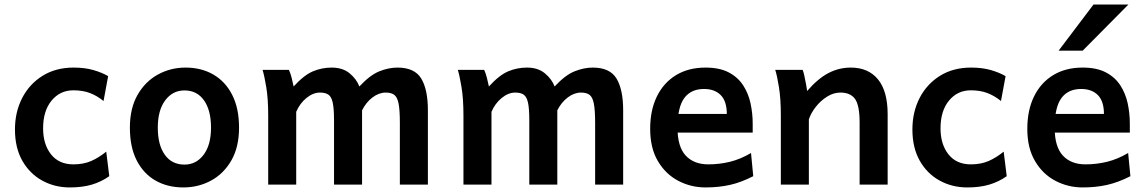

<svg xmlns="http://www.w3.org/2000/svg" viewBox="-20 -801 4972 833"><path d="M454.1 -36.6Q419.4 -12.2 378.4 0Q337.4 12.2 282.7 12.2Q217.3 12.2 163.1 -17.6Q108.9 -47.4 76.9 -103.5Q44.9 -159.7 44.9 -239.3Q44.9 -314.9 76.2 -375.7Q107.4 -436.5 164.8 -472.2Q222.2 -507.8 299.3 -507.8Q347.7 -507.8 385 -497.1Q422.4 -486.3 449.2 -470.7L429.2 -362.8Q400.9 -385.7 369.9 -397.5Q338.9 -409.2 298.3 -409.2Q240.7 -409.2 203.9 -364.7Q167 -320.3 167 -244.1Q167 -174.8 201.4 -131.3Q235.8 -87.9 298.3 -87.9Q342.3 -87.9 375.7 -102.5Q409.2 -117.2 440.9 -143.1Z M543.5 -247.1Q543.5 -331.1 576.7 -389.2Q609.9 -447.3 664.8 -477.5Q719.7 -507.8 785.2 -507.8Q853.5 -507.8 905.8 -477.5Q958 -447.3 987.5 -389.2Q1017.1 -331.1 1017.1 -247.1Q1017.1 -163.1 983.9 -105.2Q950.7 -47.4 895.8 -17.6Q840.8 12.2 775.4 12.2Q707 12.2 654.8 -17.6Q602.5 -47.4 573 -105.2Q543.5 -163.1 543.5 -247.1ZM664.6 -247.1Q664.6 -171.9 695.1 -129.4Q725.6 -86.9 780.3 -86.9Q831.1 -86.9 863.3 -129.4Q895.5 -171.9 895.5 -247.1Q895.5 -322.8 865 -365.7Q834.5 -408.7 780.3 -408.7Q729 -408.7 696.8 -365.7Q664.6 -322.8 664.6 -247.1Z M1550.8 -322.3V0H1429.2V-278.3Q1429.2 -329.6 1423.6 -355.5Q1418 -381.3 1404.8 -390.4Q1391.6 -399.4 1368.2 -399.4Q1338.4 -399.4 1309.6 -376Q1280.8 -352.5 1265.1 -315.9V0H1143.6V-300.3Q1143.6 -372.1 1135.3 -422.4Q1127 -472.7 1119.1 -498H1233.4Q1240.2 -483.4 1245.4 -463.1Q1250.5 -442.9 1253.9 -425.8Q1298.8 -475.1 1337.6 -491.5Q1376.5 -507.8 1418.9 -507.8Q1466.8 -507.8 1496.8 -482.9Q1526.9 -458 1539.1 -425.8Q1585 -475.1 1625.5 -491.5Q1666 -507.8 1704.6 -507.8Q1778.8 -507.8 1807.6 -460.2Q1836.4 -412.6 1836.4 -322.3V0H1714.8V-268.6Q1714.8 -322.3 1709.5 -350.6Q1704.1 -378.9 1690.9 -389.2Q1677.7 -399.4 1653.8 -399.4Q1624 -399.4 1596.2 -378.4Q1568.4 -357.4 1550.8 -322.3Z M2397.9 -322.3V0H2276.4V-278.3Q2276.4 -329.6 2270.8 -355.5Q2265.1 -381.3 2252 -390.4Q2238.8 -399.4 2215.3 -399.4Q2185.5 -399.4 2156.7 -376Q2127.9 -352.5 2112.3 -315.9V0H1990.7V-300.3Q1990.7 -372.1 1982.4 -422.4Q1974.1 -472.7 1966.3 -498H2080.6Q2087.4 -483.4 2092.5 -463.1Q2097.7 -442.9 2101.1 -425.8Q2146 -475.1 2184.8 -491.5Q2223.6 -507.8 2266.1 -507.8Q2314 -507.8 2344 -482.9Q2374 -458 2386.2 -425.8Q2432.1 -475.1 2472.7 -491.5Q2513.2 -507.8 2551.8 -507.8Q2626 -507.8 2654.8 -460.2Q2683.6 -412.6 2683.6 -322.3V0H2562V-268.6Q2562 -322.3 2556.6 -350.6Q2551.3 -378.9 2538.1 -389.2Q2524.9 -399.4 2501 -399.4Q2471.2 -399.4 2443.4 -378.4Q2415.5 -357.4 2397.9 -322.3Z M3245.6 -225.6H2874.5V-306.6H3133.3Q3133.3 -361.8 3106.9 -388.4Q3080.6 -415 3034.2 -415Q2978 -415 2948.7 -375.5Q2919.4 -335.9 2919.4 -246.6Q2919.4 -164.6 2954.8 -126.2Q2990.2 -87.9 3053.2 -87.9Q3101.1 -87.9 3147 -99.1Q3192.9 -110.4 3238.3 -137.2L3248 -36.6Q3195.8 -9.8 3147 1.2Q3098.1 12.2 3041 12.2Q2977.5 12.2 2922.6 -16.6Q2867.7 -45.4 2834.2 -102.1Q2800.8 -158.7 2800.8 -241.7Q2800.8 -322.8 2829.8 -382.3Q2858.9 -441.9 2912.8 -474.9Q2966.8 -507.8 3041 -507.8Q3102.1 -507.8 3141.8 -486.8Q3181.6 -465.8 3204.3 -430.7Q3227.1 -395.5 3236.3 -352.3Q3245.6 -309.1 3245.6 -264.6Q3245.6 -258.3 3245.6 -245.4Q3245.6 -232.4 3245.6 -225.6Z M3831.1 0H3709.5Q3709.5 -32.7 3709.5 -71.5Q3709.5 -110.4 3709.5 -148.7Q3709.5 -187 3709.5 -218.8Q3709.5 -250.5 3709.5 -268.6Q3709.5 -344.2 3689.5 -371.8Q3669.4 -399.4 3626.5 -399.4Q3596.2 -399.4 3568.4 -381.8Q3540.5 -364.3 3519.5 -337.6Q3498.5 -311 3489.3 -283.2V0H3367.7Q3367.7 -44.4 3367.7 -101.3Q3367.7 -158.2 3367.7 -211.9Q3367.7 -265.6 3367.7 -300.3Q3367.7 -372.1 3359.6 -422.4Q3351.6 -472.7 3343.3 -498H3462.4Q3466.3 -488.3 3470 -470.7Q3473.6 -453.1 3477.1 -435.3Q3480.5 -417.5 3481.9 -406.2Q3528.3 -460 3574 -483.9Q3619.6 -507.8 3671.4 -507.8Q3747.1 -507.8 3789.1 -456.8Q3831.1 -405.8 3831.1 -305.2Q3831.1 -283.2 3831.1 -246.6Q3831.1 -210 3831.1 -166.5Q3831.1 -123 3831.1 -79.6Q3831.1 -36.1 3831.1 0Z M4347.7 -36.6Q4313 -12.2 4272 0Q4231 12.2 4176.3 12.2Q4110.8 12.2 4056.6 -17.6Q4002.4 -47.4 3970.5 -103.5Q3938.5 -159.7 3938.5 -239.3Q3938.5 -314.9 3969.7 -375.7Q4001 -436.5 4058.3 -472.2Q4115.7 -507.8 4192.9 -507.8Q4241.2 -507.8 4278.6 -497.1Q4315.9 -486.3 4342.8 -470.7L4322.8 -362.8Q4294.4 -385.7 4263.4 -397.5Q4232.4 -409.2 4191.9 -409.2Q4134.3 -409.2 4097.4 -364.7Q4060.5 -320.3 4060.5 -244.1Q4060.5 -174.8 4095 -131.3Q4129.4 -87.9 4191.9 -87.9Q4235.8 -87.9 4269.3 -102.5Q4302.7 -117.2 4334.5 -143.1Z M4881.8 -225.6H4510.7V-306.6H4769.5Q4769.5 -361.8 4743.2 -388.4Q4716.8 -415 4670.4 -415Q4614.3 -415 4585 -375.5Q4555.7 -335.9 4555.7 -246.6Q4555.7 -164.6 4591.1 -126.2Q4626.5 -87.9 4689.5 -87.9Q4737.3 -87.9 4783.2 -99.1Q4829.1 -110.4 4874.5 -137.2L4884.3 -36.6Q4832 -9.8 4783.2 1.2Q4734.4 12.2 4677.2 12.2Q4613.8 12.2 4558.8 -16.6Q4503.9 -45.4 4470.5 -102.1Q4437 -158.7 4437 -241.7Q4437 -322.8 4466.1 -382.3Q4495.1 -441.9 4549.1 -474.9Q4603 -507.8 4677.2 -507.8Q4738.3 -507.8 4778.1 -486.8Q4817.9 -465.8 4840.6 -430.7Q4863.3 -395.5 4872.6 -352.3Q4881.8 -309.1 4881.8 -264.6Q4881.8 -258.3 4881.8 -245.4Q4881.8 -232.4 4881.8 -225.6ZM4724.1 -781.2H4875.5L4677.2 -581.1H4572.8Z"/></svg>

Font: Kanchenjunga
Style: Bold
Weight: 700
Designer: Becca Hirsbrunner Spalinger
Foundry: SIL International
Version: Version 2.001